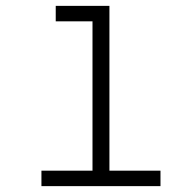

<svg xmlns="http://www.w3.org/2000/svg" viewBox="-20 -638 640 658"><path d="M297 0V-601L333 -565H171V-618H355V0ZM122 0V-53H530V0Z"/></svg>

Font: Victor Mono Thin ExtraLight
Style: Regular
Weight: 250
Monospace: yes
Version: Version 1.561;gftools[0.9.30]